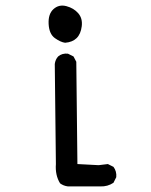

<svg xmlns="http://www.w3.org/2000/svg" viewBox="-20 -560 540 687"><path d="M223 107Q207 105 195 96Q177 67 180 27L176 -331Q178 -347 188 -358Q202 -370 223 -368L243 -358L253 -339L257 27L333 31L366 27L386 37Q398 53 396 74L386 94Q365 108 339 107ZM213 -407Q197 -409 176.5 -423.5Q156 -438 154 -474Q152 -510 171.5 -527.5Q191 -545 217.5 -538Q244 -531 260 -512.5Q276 -494 272.5 -466Q269 -438 254 -423.5Q239 -409 213 -407Z"/></svg>

Font: NaniFont Regular
Style: Regular
Weight: 400
Designer: Nanigashitei
Version: Version 1.036